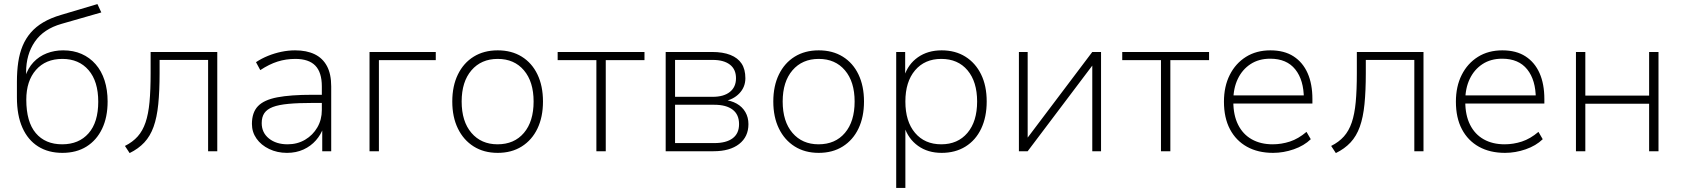

<svg xmlns="http://www.w3.org/2000/svg" viewBox="-20 -742 8252 942"><path d="M286 8Q217 8 167 -23.5Q117 -55 90 -115.5Q63 -176 63 -264V-341Q63 -393 69.5 -437Q76 -481 91 -517Q106 -553 131 -582Q156 -611 192.5 -632.5Q229 -654 280 -669L458 -722L477 -681L282 -625Q194 -600 151 -537.5Q108 -475 108 -387V-364H103Q117 -408 144.5 -437Q172 -466 209.5 -480.5Q247 -495 290 -495Q340 -495 380 -477.5Q420 -460 449 -427Q478 -394 493 -347.5Q508 -301 508 -244Q508 -167 481 -110.5Q454 -54 404.5 -23Q355 8 286 8ZM285 -34Q367 -34 414.5 -88Q462 -142 462 -243Q462 -343 414.5 -398Q367 -453 286 -453Q204 -453 156.5 -399Q109 -345 109 -253Q109 -144 155.5 -89Q202 -34 285 -34Z M616 9 593 -26Q631 -45 655.5 -72.5Q680 -100 694 -141Q708 -182 713.5 -241Q719 -300 719 -384V-487H1046V0H1001V-448H763V-383Q763 -296 756.5 -231Q750 -166 733.5 -120Q717 -74 688 -43Q659 -12 616 9Z M1388 8Q1340 8 1300.5 -11Q1261 -30 1238.5 -62Q1216 -94 1216 -134Q1216 -190 1245.5 -221Q1275 -252 1340.5 -264.5Q1406 -277 1513 -277H1571V-237H1515Q1444 -237 1395.5 -232.5Q1347 -228 1318.5 -217Q1290 -206 1277 -187Q1264 -168 1264 -138Q1264 -91 1299.5 -62.5Q1335 -34 1391 -34Q1439 -34 1477 -56.5Q1515 -79 1537 -117Q1559 -155 1559 -202V-318Q1559 -387 1527 -420Q1495 -453 1429 -453Q1383 -453 1342 -440Q1301 -427 1257 -398L1236 -437Q1263 -455 1295 -468Q1327 -481 1361 -488Q1395 -495 1428 -495Q1484 -495 1523.5 -476Q1563 -457 1584 -418Q1605 -379 1605 -318V0H1561V-117H1567Q1555 -82 1530 -53.5Q1505 -25 1469 -8.5Q1433 8 1388 8Z M1793 0V-487H2118V-447H1839V0Z M2422 8Q2354 8 2304 -23.5Q2254 -55 2226.5 -111.5Q2199 -168 2199 -244Q2199 -320 2226.5 -376.5Q2254 -433 2304 -464Q2354 -495 2422 -495Q2490 -495 2540 -464Q2590 -433 2617 -376.5Q2644 -320 2644 -244Q2644 -168 2617 -111.5Q2590 -55 2540 -23.5Q2490 8 2422 8ZM2421 -34Q2503 -34 2550.5 -90Q2598 -146 2598 -244Q2598 -341 2550.5 -397Q2503 -453 2422 -453Q2341 -453 2293 -397Q2245 -341 2245 -244Q2245 -146 2293 -90Q2341 -34 2421 -34Z M2906 0V-447H2716V-487H3142V-447H2952V0Z M3246 0V-487H3473Q3527 -487 3563.5 -472.5Q3600 -458 3618.5 -430Q3637 -402 3637 -358Q3637 -315 3607.5 -284Q3578 -253 3531 -245V-252Q3567 -249 3594.5 -233.5Q3622 -218 3637 -192Q3652 -166 3652 -133Q3652 -71 3606.5 -35.5Q3561 0 3481 0ZM3292 -40H3485Q3543 -40 3574.5 -63.5Q3606 -87 3606 -133Q3606 -180 3574.5 -204Q3543 -228 3485 -228H3292ZM3292 -267H3477Q3531 -267 3561 -291Q3591 -315 3591 -358Q3591 -402 3561 -425Q3531 -448 3477 -448H3292Z M3997 8Q3929 8 3879 -23.5Q3829 -55 3801.5 -111.5Q3774 -168 3774 -244Q3774 -320 3801.5 -376.5Q3829 -433 3879 -464Q3929 -495 3997 -495Q4065 -495 4115 -464Q4165 -433 4192 -376.5Q4219 -320 4219 -244Q4219 -168 4192 -111.5Q4165 -55 4115 -23.5Q4065 8 3997 8ZM3996 -34Q4078 -34 4125.5 -90Q4173 -146 4173 -244Q4173 -341 4125.5 -397Q4078 -453 3997 -453Q3916 -453 3868 -397Q3820 -341 3820 -244Q3820 -146 3868 -90Q3916 -34 3996 -34Z M4377 180V-487H4421V-367H4416Q4435 -427 4483.5 -461Q4532 -495 4600 -495Q4667 -495 4716.5 -464Q4766 -433 4793.5 -377Q4821 -321 4821 -244Q4821 -168 4794 -111Q4767 -54 4717 -23Q4667 8 4600 8Q4532 8 4484 -26.5Q4436 -61 4417 -120H4422V180ZM4598 -34Q4679 -34 4726.5 -90Q4774 -146 4774 -244Q4774 -341 4727 -397Q4680 -453 4598 -453Q4517 -453 4469.5 -397Q4422 -341 4422 -244Q4422 -146 4469.5 -90Q4517 -34 4598 -34Z M4979 0V-487H5022V-47H5007L5339 -487H5382V0H5339V-440H5354L5022 0Z M5676 0V-447H5486V-487H5912V-447H5722V0Z M6226 8Q6152 8 6098 -22Q6044 -52 6014.5 -108Q5985 -164 5985 -243Q5985 -318 6013.5 -374.5Q6042 -431 6093 -463Q6144 -495 6213 -495Q6281 -495 6326.5 -465.5Q6372 -436 6395.5 -383Q6419 -330 6419 -256V-234H6014V-274H6397L6377 -258Q6377 -349 6335 -401.5Q6293 -454 6212 -454Q6156 -454 6115.5 -427.5Q6075 -401 6053 -355Q6031 -309 6031 -249V-243Q6031 -177 6054.5 -130Q6078 -83 6121.5 -58.5Q6165 -34 6224 -34Q6267 -34 6308.5 -47.5Q6350 -61 6390 -95L6411 -59Q6378 -27 6327.5 -9.5Q6277 8 6226 8Z M6534 9 6511 -26Q6549 -45 6573.5 -72.5Q6598 -100 6612 -141Q6626 -182 6631.5 -241Q6637 -300 6637 -384V-487H6964V0H6919V-448H6681V-383Q6681 -296 6674.5 -231Q6668 -166 6651.5 -120Q6635 -74 6606 -43Q6577 -12 6534 9Z M7364 8Q7290 8 7236 -22Q7182 -52 7152.5 -108Q7123 -164 7123 -243Q7123 -318 7151.5 -374.5Q7180 -431 7231 -463Q7282 -495 7351 -495Q7419 -495 7464.5 -465.5Q7510 -436 7533.5 -383Q7557 -330 7557 -256V-234H7152V-274H7535L7515 -258Q7515 -349 7473 -401.5Q7431 -454 7350 -454Q7294 -454 7253.5 -427.5Q7213 -401 7191 -355Q7169 -309 7169 -249V-243Q7169 -177 7192.5 -130Q7216 -83 7259.5 -58.5Q7303 -34 7362 -34Q7405 -34 7446.5 -47.5Q7488 -61 7528 -95L7549 -59Q7516 -27 7465.5 -9.5Q7415 8 7364 8Z M7712 0V-487H7758V-273H8071V-487H8117V0H8071V-233H7758V0Z"/></svg>

Font: Nunito Sans 10pt ExtraLight
Style: Regular
Weight: 250
Designer: Vernon Adams
Foundry: Vernon Adams
Version: Version 3.101;gftools[0.9.27]